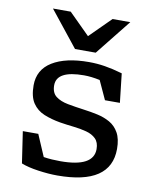

<svg xmlns="http://www.w3.org/2000/svg" viewBox="-83 -796 704 868"><g transform="rotate(10 268.5 -362.0)"><path d="M292 -522Q329.5 -522 365.5 -516.2Q401.5 -510.5 446.5 -497.5L461.5 -364.5H393L353.5 -450.5Q313.5 -459 280.5 -459Q155 -459 155 -391.5Q155 -357 176 -340.8Q197 -324.5 231.8 -318Q266.5 -311.5 307.5 -306Q338.5 -302 369.8 -295.2Q401 -288.5 427.2 -273.8Q453.5 -259 469.2 -231Q485 -203 485 -157Q485 8 239.5 8Q199.5 8 151.8 1.2Q104 -5.5 73 -18L51.5 -162.5H122.5L165 -63.5Q184 -60.5 204 -59.2Q224 -58 242.5 -58Q394 -58 394 -140Q394 -171 377.2 -187.5Q360.5 -204 333.2 -211.2Q306 -218.5 273.8 -222Q241.5 -225.5 210.5 -230.5Q169.5 -237.5 136 -251.2Q102.5 -265 83 -294Q63.5 -323 63.5 -375Q63.5 -447 124.5 -484.5Q185.5 -522 292 -522ZM444.5 -732 314.5 -569H219.5L89.5 -732H171L267 -636.5L363 -732Z"/></g></svg>

Font: Newsreader 6pt
Style: Regular
Weight: 400
Designer: Hugues Gentile
Foundry: Production Type
Version: Version 1.003; ttfautohint (v1.8.3)